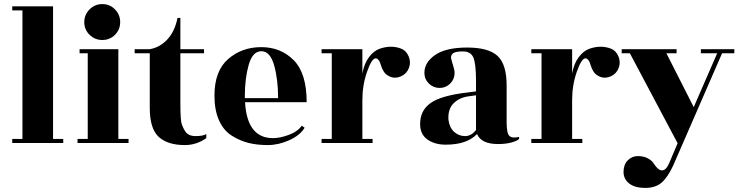

<svg xmlns="http://www.w3.org/2000/svg" viewBox="-20 -701 3629 941"><path d="M240 -20H290V0H40V-20H90V-650H40V-670H240Z M560 -20H610V0H360V-20H410V-440H370V-460H560ZM569 -592.5Q569 -556 543.5 -530.5Q518 -505 481.5 -505Q445 -505 419 -530.5Q393 -556 393 -592.5Q393 -629 419 -655Q445 -681 481.5 -681Q518 -681 543.5 -655Q569 -629 569 -592.5Z M864 -440V-196Q864 -110 871 -91.5Q878 -73 886 -60Q901 -34 938.5 -34Q976 -34 991 -44V-24Q943 10 886 10Q802 10 758 -30Q714 -70 714 -173V-440H640V-460H714Q762 -468 799 -506.5Q836 -545 850 -613H864V-460H980V-440Z M1483 -200H1181Q1191 -24 1318 -24Q1352 -24 1395.5 -40Q1439 -56 1459 -85L1473 -75Q1451 -38 1398 -14Q1345 10 1292.5 10Q1240 10 1198 -0.5Q1156 -11 1116 -36Q1076 -61 1053.5 -111Q1031 -161 1031 -232Q1031 -353 1098 -411.5Q1165 -470 1260.5 -470Q1356 -470 1419.5 -406Q1483 -342 1483 -200ZM1180 -220H1343Q1343 -312 1323.5 -381Q1304 -450 1261 -450Q1218 -450 1199 -383.5Q1180 -317 1180 -231Z M1806 0H1556V-20H1606V-440H1556V-460H1756V-341Q1765 -390 1788.5 -421Q1812 -452 1840.5 -462Q1869 -472 1895.5 -472Q1922 -472 1946.5 -462.5Q1971 -453 1983 -424.5Q1995 -396 1984 -367.5Q1973 -339 1945.5 -327Q1918 -315 1895 -324Q1872 -333 1862 -348.5Q1852 -364 1848 -378Q1838 -415 1821 -415Q1802 -415 1779 -349.5Q1756 -284 1756 -211V-20H1806Z M2421 5Q2339 5 2318 -44Q2268 8 2165 8Q2110 8 2074.5 -17.5Q2039 -43 2039 -93Q2039 -160 2091 -196.5Q2143 -233 2273 -248L2313 -253V-302Q2313 -389 2300 -419Q2287 -449 2248.5 -449Q2210 -449 2199 -438.5Q2188 -428 2191 -414.5Q2194 -401 2201 -379Q2208 -357 2208 -344Q2208 -313 2186.5 -291.5Q2165 -270 2134.5 -270Q2104 -270 2082 -291.5Q2060 -313 2060 -344Q2060 -395 2112.5 -431.5Q2165 -468 2269.5 -468Q2374 -468 2418.5 -427Q2463 -386 2463 -282V-102Q2463 -49 2476 -35.5Q2489 -22 2524 -30V-20Q2514 -10 2486 -2.5Q2458 5 2421 5ZM2313 -64V-234L2277 -229Q2231 -223 2202.5 -194Q2174 -165 2178 -113Q2183 -75 2206 -54.5Q2229 -34 2259.5 -34Q2290 -34 2313 -64Z M2834 0H2584V-20H2634V-440H2584V-460H2784V-341Q2793 -390 2816.5 -421Q2840 -452 2868.5 -462Q2897 -472 2923.5 -472Q2950 -472 2974.5 -462.5Q2999 -453 3011 -424.5Q3023 -396 3012 -367.5Q3001 -339 2973.5 -327Q2946 -315 2923 -324Q2900 -333 2890 -348.5Q2880 -364 2876 -378Q2866 -415 2849 -415Q2830 -415 2807 -349.5Q2784 -284 2784 -211V-20H2834Z M3183 99Q3205 134 3224.5 134Q3244 134 3259 100L3301 1L3067 -440H3027V-460H3296V-440H3246L3380 -176L3495 -440H3415V-460H3579V-440H3519L3279 111Q3252 169 3222 194.5Q3192 220 3142 220Q3092 220 3064 198.5Q3036 177 3036 141.5Q3036 106 3056.5 85Q3077 64 3106 64Q3135 64 3155 75Q3175 86 3183 99Z"/></svg>

Font: Rozha One
Style: Regular
Weight: 400
Designer: Tim Donaldson, Indian Type Foundry
Foundry: Indian Type Foundry
Version: Version 1.300;PS 1.0;hotconv 1.0.78;makeotf.lib2.5.61930; tt